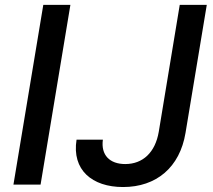

<svg xmlns="http://www.w3.org/2000/svg" viewBox="-20 -747 861 777"><path d="M264.9 -727.3H155.2L34.4 0H144.2ZM289.8 -181.8C270.2 -59.3 352.6 9.9 478 9.9C612.6 9.9 707.7 -69.6 730.8 -209.5L816.8 -727.3H707.4L622.5 -213.8C608.3 -130 557.9 -83.1 486.9 -83.1C424 -83.1 387.8 -119.3 396.3 -181.8Z"/></svg>

Font: Margiela Sans Medium
Style: Italic
Weight: 500
Italic angle: -9.39999°
Designer: Stefan Endress, Andreas Faust
Version: Version 1.100;FEAKit 1.0